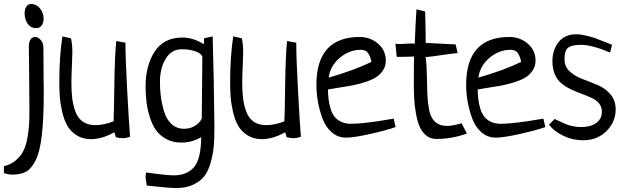

<svg xmlns="http://www.w3.org/2000/svg" viewBox="-100 -699 3176 978"><path d="M-80.1 182.6V147.5Q-44.9 139.6 -19.5 117.7Q5.9 95.7 19 69.8Q32.2 43.9 39.6 3.9Q46.9 -36.1 48.3 -65.9Q49.8 -95.7 49.8 -139.6Q49.8 -179.7 48.8 -281.7Q47.9 -383.8 46.9 -467.8Q50.8 -510.7 79.1 -510.7Q93.8 -510.7 106.9 -496.1Q120.1 -481.4 121.1 -459Q121.1 -432.6 121.6 -376.5Q122.1 -320.3 122.1 -290Q122.1 -287.1 122.6 -268.6Q123 -250 123 -234.4Q123 -97.7 113.3 -11.7Q103.5 74.2 81.5 117.7Q59.6 161.1 32.2 175.8Q4.9 190.4 -38.1 190.4Q-56.6 190.4 -80.1 182.6ZM59.6 -678.7Q85.9 -678.7 104 -655.8Q122.1 -632.8 122.1 -603.5Q122.1 -582 111.8 -568.8Q101.6 -555.7 84 -555.7Q56.6 -555.7 41 -578.1Q25.4 -600.6 25.4 -630.9Q25.4 -652.3 34.2 -665.5Q43 -678.7 59.6 -678.7Z M492.2 -490.2 539.1 -481.4V-471.7Q539.1 -405.3 547.4 -247.1Q555.7 -88.9 562.5 -2.9Q543 4.9 525.4 4.9Q509.8 4.9 490.2 0L482.4 -25.4Q419.9 9.8 363.3 9.8Q321.3 9.8 290.5 -9.8Q259.8 -29.3 243.2 -58.1Q226.6 -86.9 216.8 -129.4Q207 -171.9 204.6 -206.5Q202.1 -241.2 202.1 -284.2Q202.1 -409.2 217.8 -513.7L261.7 -503.9Q268.6 -471.7 268.6 -433.6Q268.6 -412.1 266.1 -359.4Q263.7 -306.6 263.7 -279.3Q263.7 -231.4 268.1 -196.8Q272.5 -162.1 284.7 -129.4Q296.9 -96.7 322.3 -79.1Q347.7 -61.5 385.7 -61.5Q428.7 -61.5 478.5 -81.1Q480.5 -117.2 482.4 -266.1Q484.4 -415 492.2 -490.2Z M939.5 -503.9 983.4 -513.7Q983.4 -484.4 984.4 -467.8Q990.2 -253.9 990.2 -189.5Q990.2 -167 991.2 -119.1Q992.2 -71.3 992.2 -46.9Q992.2 6.8 988.8 45.9Q985.4 85 973.6 127.4Q961.9 169.9 941.9 196.8Q921.9 223.6 885.3 241.2Q848.6 258.8 798.8 258.8Q755.9 258.8 647.5 246.1Q646.5 235.4 644 222.7Q641.6 210 641.6 203.1Q641.6 188.5 644.5 179.7Q652.3 180.7 705.6 187.5Q758.8 194.3 784.2 194.3Q851.6 194.3 887.7 153.3Q923.8 112.3 924.8 0Q877 27.3 824.2 27.3Q780.3 27.3 747.1 9.3Q713.9 -8.8 694.3 -36.6Q674.8 -64.5 662.6 -104Q650.4 -143.6 646 -180.7Q641.6 -217.8 641.6 -259.8Q641.6 -365.2 688 -436.5Q734.4 -507.8 829.1 -507.8Q884.8 -507.8 938.5 -473.6Q939.5 -483.4 939.5 -503.9ZM927.7 -94.7 930.7 -410.2Q924.8 -427.7 894 -438Q863.3 -448.2 826.2 -448.2Q773.4 -448.2 744.1 -399.9Q714.8 -351.6 714.8 -282.2Q714.8 -246.1 718.8 -211.4Q722.7 -176.8 734.4 -135.3Q746.1 -93.8 772.5 -68.4Q798.8 -43 837.9 -43Q867.2 -43 891.6 -57.1Q916 -71.3 927.7 -94.7Z M1362.3 -490.2 1409.2 -481.4V-471.7Q1409.2 -405.3 1417.5 -247.1Q1425.8 -88.9 1432.6 -2.9Q1413.1 4.9 1395.5 4.9Q1379.9 4.9 1360.4 0L1352.5 -25.4Q1290 9.8 1233.4 9.8Q1191.4 9.8 1160.6 -9.8Q1129.9 -29.3 1113.3 -58.1Q1096.7 -86.9 1086.9 -129.4Q1077.1 -171.9 1074.7 -206.5Q1072.3 -241.2 1072.3 -284.2Q1072.3 -409.2 1087.9 -513.7L1131.8 -503.9Q1138.7 -471.7 1138.7 -433.6Q1138.7 -412.1 1136.2 -359.4Q1133.8 -306.6 1133.8 -279.3Q1133.8 -231.4 1138.2 -196.8Q1142.6 -162.1 1154.8 -129.4Q1167 -96.7 1192.4 -79.1Q1217.8 -61.5 1255.9 -61.5Q1298.8 -61.5 1348.6 -81.1Q1350.6 -117.2 1352.5 -266.1Q1354.5 -415 1362.3 -490.2Z M1905.3 -94.7 1915 -51.8Q1872.1 -36.1 1787.6 -17.1Q1703.1 2 1662.1 2Q1620.1 2 1588.9 -25.9Q1557.6 -53.7 1542 -97.2Q1526.4 -140.6 1519 -183.1Q1511.7 -225.6 1511.7 -266.6Q1511.7 -510.7 1732.4 -510.7Q1785.2 -510.7 1825.2 -477.1Q1865.2 -443.4 1865.2 -389.6Q1865.2 -360.4 1849.1 -337.9Q1833 -315.4 1810.1 -302.2Q1787.1 -289.1 1751.5 -278.3Q1715.8 -267.6 1688.5 -262.7Q1661.1 -257.8 1623 -252Q1585 -246.1 1570.3 -243.2Q1571.3 -214.8 1573.7 -193.4Q1576.2 -171.9 1583.5 -147Q1590.8 -122.1 1603 -106Q1615.2 -89.8 1636.7 -79.1Q1658.2 -68.4 1687.5 -68.4Q1722.7 -68.4 1773.4 -74.7Q1824.2 -81.1 1863.8 -87.9Q1903.3 -94.7 1905.3 -94.7ZM1574.2 -303.7Q1707 -341.8 1792 -383.8Q1785.2 -416 1773.4 -430.7Q1761.7 -445.3 1738.3 -445.3Q1678.7 -445.3 1630.4 -404.3Q1582 -363.3 1574.2 -303.7Z M2220.7 -472.7 2231.4 -428.7Q2205.1 -426.8 2150.4 -418.5Q2095.7 -410.2 2068.4 -408.2Q2073.2 -374 2074.2 -318.4Q2075.2 -262.7 2076.7 -222.2Q2078.1 -181.6 2085.4 -141.1Q2092.8 -100.6 2115.7 -79.1Q2138.7 -57.6 2177.7 -57.6Q2207 -57.6 2251 -71.3Q2269.5 -35.2 2278.3 -18.6Q2201.2 8.8 2122.1 8.8Q2092.8 8.8 2071.3 -8.8Q2049.8 -26.4 2038.1 -52.7Q2026.4 -79.1 2019 -119.6Q2011.7 -160.2 2009.8 -196.3Q2007.8 -232.4 2007.8 -279.3Q2007.8 -304.7 2008.3 -349.6Q2008.8 -394.5 2008.8 -411.1Q1999 -410.2 1962.9 -409.7Q1926.8 -409.2 1920.9 -409.2Q1914.1 -474.6 1914.1 -476.6Q1920.9 -474.6 1936.5 -474.6Q1945.3 -474.6 1964.8 -476.1Q1984.4 -477.5 1994.1 -477.5Q1998 -477.5 2004.4 -477.1Q2010.7 -476.6 2012.7 -476.6Q2016.6 -584 2021.5 -651.4L2065.4 -640.6Q2066.4 -617.2 2066.9 -590.3Q2067.4 -563.5 2067.9 -530.8Q2068.4 -498 2068.4 -480.5Q2093.8 -478.5 2144.5 -476.6Q2195.3 -474.6 2220.7 -472.7Z M2668 -94.7 2677.7 -51.8Q2634.8 -36.1 2550.3 -17.1Q2465.8 2 2424.8 2Q2382.8 2 2351.6 -25.9Q2320.3 -53.7 2304.7 -97.2Q2289.1 -140.6 2281.7 -183.1Q2274.4 -225.6 2274.4 -266.6Q2274.4 -510.7 2495.1 -510.7Q2547.9 -510.7 2587.9 -477.1Q2627.9 -443.4 2627.9 -389.6Q2627.9 -360.4 2611.8 -337.9Q2595.7 -315.4 2572.8 -302.2Q2549.8 -289.1 2514.2 -278.3Q2478.5 -267.6 2451.2 -262.7Q2423.8 -257.8 2385.7 -252Q2347.7 -246.1 2333 -243.2Q2334 -214.8 2336.4 -193.4Q2338.9 -171.9 2346.2 -147Q2353.5 -122.1 2365.7 -106Q2377.9 -89.8 2399.4 -79.1Q2420.9 -68.4 2450.2 -68.4Q2485.4 -68.4 2536.1 -74.7Q2586.9 -81.1 2626.5 -87.9Q2666 -94.7 2668 -94.7ZM2336.9 -303.7Q2469.7 -341.8 2554.7 -383.8Q2547.9 -416 2536.1 -430.7Q2524.4 -445.3 2501 -445.3Q2441.4 -445.3 2393.1 -404.3Q2344.7 -363.3 2336.9 -303.7Z M3017.6 -470.7 3007.8 -431.6Q2913.1 -470.7 2860.4 -470.7Q2813.5 -470.7 2794.4 -456.5Q2775.4 -442.4 2775.4 -396.5Q2775.4 -359.4 2802.2 -335Q2829.1 -310.5 2867.2 -296.4Q2905.3 -282.2 2943.8 -266.1Q2982.4 -250 3009.3 -218.8Q3036.1 -187.5 3036.1 -141.6Q3036.1 -79.1 2990.2 -32.2Q2944.3 14.6 2871.1 15.6Q2817.4 15.6 2770.5 -6.8Q2723.6 -29.3 2696.3 -63.5L2724.6 -92.8Q2736.3 -87.9 2759.3 -77.1Q2782.2 -66.4 2792 -63Q2801.8 -59.6 2820.8 -55.7Q2839.8 -51.8 2861.3 -51.8Q2907.2 -51.8 2936.5 -72.3Q2965.8 -92.8 2965.8 -129.9Q2965.8 -154.3 2952.1 -171.4Q2938.5 -188.5 2916 -199.2Q2893.6 -210 2866.7 -219.7Q2839.8 -229.5 2813 -241.7Q2786.1 -253.9 2763.7 -271Q2741.2 -288.1 2727.5 -317.4Q2713.9 -346.7 2713.9 -386.7Q2713.9 -445.3 2745.6 -484.9Q2777.3 -524.4 2835 -524.4Q2857.4 -524.4 2885.7 -517.6Q2914.1 -510.7 2930.7 -504.9Q2947.3 -499 2980 -485.8Q3012.7 -472.7 3017.6 -470.7Z"/></svg>

Font: Neucha
Style: Regular
Weight: 400
Designer: Jovanny Lemonad
Foundry: Jovanny Lemonad
Version: Version 001.001